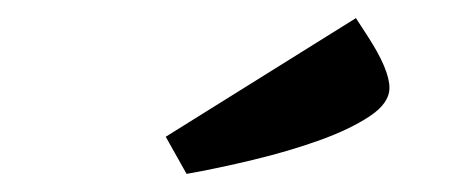

<svg xmlns="http://www.w3.org/2000/svg" viewBox="-20 -812 514 212"><path d="M163 -661 373 -792 386 -772Q410 -735 410 -715Q410 -698 388 -683.5Q366 -669 332.5 -657Q299 -645 259.5 -635.5Q220 -626 186 -620Z"/></svg>

Font: Warnes
Style: Regular
Weight: 400
Designer: Eduardo Rodriguez Tunni
Foundry: Eduardo Rodriguez Tunni
Version: Version 1.001